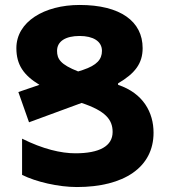

<svg xmlns="http://www.w3.org/2000/svg" viewBox="-20 -744 682 774"><path d="M599 -209C599 -290 558 -368 456 -402V-408C524 -448 555 -488 555 -550C555 -658 465 -724 301 -724C158 -724 46 -656 46 -550C46 -483 75 -441 139 -402L54 -373L97 -251L309 -329C405 -297 434 -262 434 -212C434 -155 381 -126 284 -126C226 -126 153 -143 69 -185V-39C125 -11 215 10 290 10C479 10 599 -69 599 -209ZM210 -539C210 -578 245 -599 301 -599C355 -599 391 -578 391 -539C391 -505 371 -481 314 -462L295 -456C224 -484 210 -506 210 -539Z"/></svg>

Font: Noto Sans Armenian Extra
Style: Regular
Weight: 800
Designer: Monotype Design Team
Foundry: Monotype Imaging Inc.
Version: Version 1.901